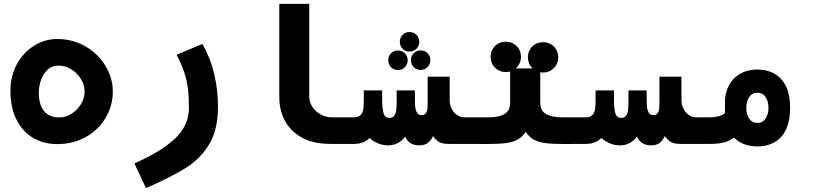

<svg xmlns="http://www.w3.org/2000/svg" viewBox="-20 -745 4240 994"><path d="M34 -275.5Q34 -351 67.2 -412.2Q100.5 -473.5 156.2 -508.2Q212 -543 276 -543Q356.5 -543 422.5 -504.8Q488.5 -466.5 526.2 -403.8Q564 -341 564 -271.5Q564 -198.5 527.5 -136Q491 -73.5 425.2 -36.2Q359.5 1 276 1Q206 1 151.2 -31.2Q96.5 -63.5 65.2 -125.8Q34 -188 34 -275.5ZM418 -270Q418 -305.5 398.5 -336.8Q379 -368 347.8 -386.8Q316.5 -405.5 283.5 -405.5Q248.5 -405.5 225.8 -383.8Q203 -362 192.2 -330.5Q181.5 -299 181 -270Q179.5 -208 206.2 -172.5Q233 -137 287.5 -137Q320 -137 350.2 -156Q380.5 -175 399.2 -206Q418 -237 418 -270Z M958 -186.5Q958 -244 952.8 -286.8Q947.5 -329.5 933.8 -371Q920 -412.5 894 -461.5L1028 -517.5Q1070.5 -442.5 1089.5 -360Q1108.5 -277.5 1108.5 -193Q1108.5 -76 1064.8 -1.2Q1021 73.5 945.8 121.8Q870.5 170 735.5 229L676 101Q781.5 54 843.5 8Q905.5 -38 931.8 -85.2Q958 -132.5 958 -186.5Z M1426 -237.5V-725H1581V-243.5Q1581 -217 1596.8 -192.5Q1612.5 -168 1639.8 -152.8Q1667 -137.5 1700 -137.5H1802.5V0H1691Q1598 0 1538.5 -35.2Q1479 -70.5 1452.5 -124.8Q1426 -179 1426 -237.5Z M1893 -30.5Q1863.5 0 1813.5 0H1800V-137.5H1812Q1835 -137.5 1846.2 -149Q1857.5 -160.5 1860.5 -178.5Q1863.5 -196.5 1863.5 -225V-277H1958.5V-226Q1958.5 -190 1964.8 -162.2Q1971 -134.5 1996 -134.5Q2014 -134.5 2022 -147.2Q2030 -160 2031.8 -177.5Q2033.5 -195 2033.5 -225V-277H2128V-231Q2128 -207 2129.8 -190.5Q2131.5 -174 2138.8 -161.5Q2146 -149 2161.5 -149Q2177.5 -149 2184.5 -158.8Q2191.5 -168.5 2192.8 -183.8Q2194 -199 2194 -231V-348H2308V-227.5Q2308 -202 2318.5 -181.5Q2329 -161 2346.8 -149.2Q2364.5 -137.5 2384.5 -137.5H2400V0H2303Q2269.5 0 2252.5 -10.2Q2235.5 -20.5 2222 -40.5Q2211 -17 2194.5 -4.8Q2178 7.5 2150.5 7.5Q2097 7.5 2078 -37.5Q2062 -16.5 2039.8 -4.5Q2017.5 7.5 1990 7.5Q1962 7.5 1937.2 -2.8Q1912.5 -13 1893 -30.5ZM2050 -528.5Q2050 -550 2064.2 -564.5Q2078.5 -579 2100 -579Q2121.5 -579 2136 -564.5Q2150.5 -550 2150.5 -528.5Q2150.5 -507 2136 -492.5Q2121.5 -478 2100 -478Q2078.5 -478 2064.2 -492.5Q2050 -507 2050 -528.5ZM1990 -433Q1990 -454.5 2004.2 -469Q2018.5 -483.5 2040 -483.5Q2061.5 -483.5 2076 -469Q2090.5 -454.5 2090.5 -433Q2090.5 -411.5 2076 -397Q2061.5 -382.5 2040 -382.5Q2018.5 -382.5 2004.2 -397Q1990 -411.5 1990 -433ZM2107.5 -433.5Q2107.5 -455 2121.8 -469.5Q2136 -484 2157.5 -484Q2179 -484 2193.5 -469.5Q2208 -455 2208 -433.5Q2208 -412 2193.5 -397.5Q2179 -383 2157.5 -383Q2136 -383 2121.8 -397.5Q2107.5 -412 2107.5 -433.5Z M2520 -451Q2520 -473 2530.2 -490.8Q2540.5 -508.5 2558.2 -518.8Q2576 -529 2598.5 -529Q2620.5 -529 2638.5 -518.8Q2656.5 -508.5 2666.8 -490.8Q2677 -473 2677 -451Q2677 -433 2670 -417.5Q2663 -402 2650.5 -391H2736.5Q2725.5 -402 2719.2 -416.8Q2713 -431.5 2713 -448.5Q2713 -470.5 2723.2 -488.2Q2733.5 -506 2751.2 -516.2Q2769 -526.5 2791.5 -526.5Q2813.5 -526.5 2831.5 -516.2Q2849.5 -506 2859.8 -488.2Q2870 -470.5 2870 -448.5Q2870 -426.5 2859.8 -408.5Q2849.5 -390.5 2831.5 -380Q2813.5 -369.5 2791.5 -369.5Q2786 -369.5 2777 -370.5V-214Q2777 -170 2808.5 -153.8Q2840 -137.5 2889 -137.5H3001.5V0L2902 0.5Q2842 0.5 2806.5 -3.8Q2771 -8 2745 -21.5Q2719 -35 2702 -62.5Q2684 -35 2657.8 -21.5Q2631.5 -8 2595.5 -3.8Q2559.5 0.5 2499 0.5L2398.5 0V-137.5H2511Q2559.5 -137.5 2590.2 -153.8Q2621 -170 2621 -214V-375Q2610.5 -372 2598.5 -372Q2576 -372 2558.2 -382.5Q2540.5 -393 2530.2 -411Q2520 -429 2520 -451Z M3093 -30.5Q3063.5 0 3013.5 0H3000V-137.5H3012Q3035 -137.5 3046.2 -149Q3057.5 -160.5 3060.5 -178.5Q3063.5 -196.5 3063.5 -225V-277H3158.5V-226Q3158.5 -190 3164.8 -162.2Q3171 -134.5 3196 -134.5Q3214 -134.5 3222 -147.2Q3230 -160 3231.8 -177.5Q3233.5 -195 3233.5 -225V-277H3328V-231Q3328 -207 3329.8 -190.5Q3331.5 -174 3338.8 -161.5Q3346 -149 3361.5 -149Q3377.5 -149 3384.5 -158.8Q3391.5 -168.5 3392.8 -183.8Q3394 -199 3394 -231V-348H3508V-227.5Q3508 -202 3518.5 -181.5Q3529 -161 3546.8 -149.2Q3564.5 -137.5 3584.5 -137.5H3600V0H3503Q3469.5 0 3452.5 -10.2Q3435.5 -20.5 3422 -40.5Q3411 -17 3394.5 -4.8Q3378 7.5 3350.5 7.5Q3297 7.5 3278 -37.5Q3262 -16.5 3239.8 -4.5Q3217.5 7.5 3190 7.5Q3162 7.5 3137.2 -2.8Q3112.5 -13 3093 -30.5Z M3780 -32.5Q3755 -14 3726 -7Q3697 0 3654.5 0H3598V-137.5H3654.5Q3675 -137.5 3696.5 -142.2Q3718 -147 3733 -159V-214Q3733 -265 3754 -303.8Q3775 -342.5 3812.8 -363.8Q3850.5 -385 3900 -385Q3952.5 -385 3991 -362.5Q4029.5 -340 4050 -296.5Q4070.5 -253 4070.5 -190.5Q4070.5 -88 4025.2 -37.5Q3980 13 3900 13Q3862.5 13 3832 1.2Q3801.5 -10.5 3780 -32.5ZM3901 -108.5Q3929 -108.5 3943.8 -131.5Q3958.5 -154.5 3958.5 -187Q3958.5 -219 3943.8 -242Q3929 -265 3901 -265Q3873 -265 3858.2 -242Q3843.5 -219 3843.5 -187Q3843.5 -154.5 3858.2 -131.5Q3873 -108.5 3901 -108.5Z"/></svg>

Font: JuliaMono Black
Style: Italic
Weight: 900
Italic angle: -9°
Monospace: yes
Designer: cormullion
Foundry: corm
Version: Version 0.057; ttfautohint (v1.8.4)